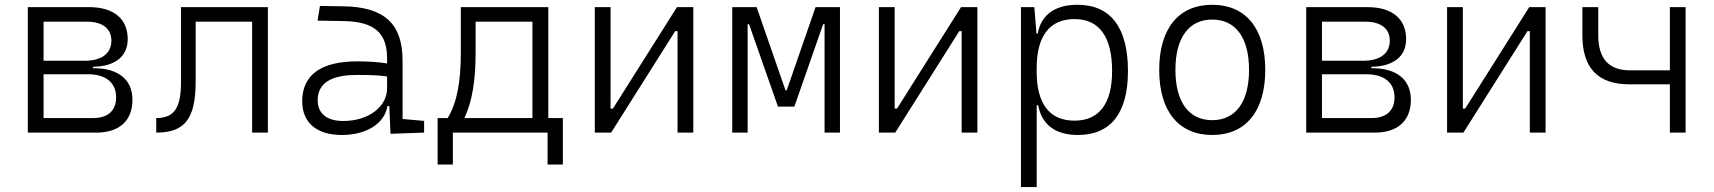

<svg xmlns="http://www.w3.org/2000/svg" viewBox="-20 -547 7071 792"><path d="M94.7 0H377.9C472.2 0 526.4 -49.3 526.4 -135.3C526.4 -218.3 468.3 -265.6 367.2 -265.6H363.3V-271.5C454.6 -272.9 506.8 -314 506.8 -385.7C506.8 -469.7 448.7 -517.6 347.7 -517.6H94.7ZM159.7 -60.1V-240.7H342.8C416.5 -240.7 459 -206.1 459 -145C459 -90.8 424.8 -60.1 365.7 -60.1ZM159.7 -296.4V-457.5H339.4C402.8 -457.5 439.5 -428.7 439.5 -379.4C439.5 -326.7 399.4 -296.4 330.1 -296.4Z M624.5 0C743.2 0 787.1 -57.6 787.1 -211.9V-457.5H1020V0H1085V-517.6H726.6V-208.5C726.6 -101.1 698.2 -60.1 624.5 -60.1Z M1590.8 4.9 1729.5 0V-48.3L1640.6 -56.2V-297.4C1640.6 -448.7 1565.4 -518.6 1396.5 -521L1299.8 -522.5L1290 -461.9L1399.9 -460C1522 -457.5 1576.7 -412.6 1576.7 -307.1V-285.2C1543 -291 1500 -293.9 1453.6 -293.9C1304.2 -293.9 1226.6 -237.8 1226.6 -129.4C1226.6 -41 1286.1 9.8 1390.1 9.8C1491.2 9.8 1566.4 -37.1 1578.1 -109.4H1585.9ZM1576.7 -231.4V-182.6C1576.7 -108.9 1503.4 -47.9 1395.5 -47.9C1328.6 -47.9 1290.5 -78.6 1290.5 -133.3C1290.5 -203.1 1344.2 -237.8 1451.7 -237.8C1492.2 -237.8 1538.6 -237.8 1576.7 -231.4Z M1785.2 131.8H1848.1V0H2238.8V131.8H2301.8V-60.1H2241.7V-517.6H1880.9V-329.1C1880.9 -210.4 1865.2 -123 1826.7 -60.1H1785.2ZM2176.3 -60.1H1895.5C1928.7 -128.9 1941.9 -218.3 1941.9 -332.5V-457.5H2176.3Z M2433.6 0H2501L2765.1 -418.5H2774.9V0H2839.8V-517.6H2772.5L2508.3 -99.1H2498.5V-517.6H2433.6Z M3000.5 0H3064V-447.3H3069.8L3189 -107.4H3256.8L3375.5 -447.3H3381.3V0H3444.8V-517.6H3344.2L3225.1 -174.3H3220.2L3101.1 -517.6H3000.5Z M3605.5 0H3672.9L3937 -418.5H3946.8V0H4011.7V-517.6H3944.3L3680.2 -99.1H3670.4V-517.6H3605.5Z M4191.4 224.6H4256.3V-112.8H4262.7C4275.9 -36.6 4329.6 9.8 4426.3 9.8C4562 9.8 4632.8 -80.6 4632.8 -253.9C4632.8 -433.6 4561.5 -527.3 4424.3 -527.3C4332 -527.3 4274.4 -485.8 4260.7 -408.7H4255.4L4246.6 -517.6H4191.4ZM4256.3 -251V-266.1C4256.3 -398.9 4310.1 -468.3 4412.6 -468.3C4514.6 -468.3 4567.4 -395 4567.4 -253.9C4567.4 -119.6 4514.2 -49.3 4412.1 -49.3C4309.6 -49.3 4256.3 -118.7 4256.3 -251Z M4980.5 9.8C5118.7 9.8 5199.2 -87.9 5199.2 -258.8C5199.2 -429.7 5118.7 -527.3 4980.5 -527.3C4842.3 -527.3 4761.7 -429.7 4761.7 -258.8C4761.7 -87.9 4842.3 9.8 4980.5 9.8ZM4980.5 -51.3C4883.8 -51.3 4828.6 -126.5 4828.6 -258.8C4828.6 -391.1 4883.8 -466.3 4980.5 -466.3C5077.1 -466.3 5132.3 -391.1 5132.3 -258.8C5132.3 -126.5 5077.1 -51.3 4980.5 -51.3Z M5368.2 0H5651.4C5745.6 0 5799.8 -49.3 5799.8 -135.3C5799.8 -218.3 5741.7 -265.6 5640.6 -265.6H5636.7V-271.5C5728 -272.9 5780.3 -314 5780.3 -385.7C5780.3 -469.7 5722.2 -517.6 5621.1 -517.6H5368.2ZM5433.1 -60.1V-240.7H5616.2C5689.9 -240.7 5732.4 -206.1 5732.4 -145C5732.4 -90.8 5698.2 -60.1 5639.2 -60.1ZM5433.1 -296.4V-457.5H5612.8C5676.3 -457.5 5712.9 -428.7 5712.9 -379.4C5712.9 -326.7 5672.9 -296.4 5603.5 -296.4Z M5949.2 0H6016.6L6280.8 -418.5H6290.5V0H6355.5V-517.6H6288.1L6023.9 -99.1H6014.2V-517.6H5949.2Z M6700.7 -199.2H6868.2V0H6933.1V-517.6H6868.2V-256.8H6704.1C6616.2 -256.8 6572.8 -305.2 6572.8 -401.9V-517.6H6507.3V-401.9C6507.3 -266.6 6571.3 -199.2 6700.7 -199.2Z"/></svg>

Font: Cascadia Code PL Light
Style: Regular
Weight: 300
Monospace: yes
Designer: Aaron Bell
Foundry: Saja Typeworks
Version: Version 2404.023